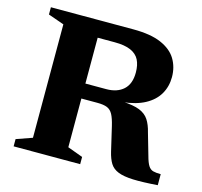

<svg xmlns="http://www.w3.org/2000/svg" viewBox="-101 -793 959 910"><g transform="rotate(15 379.0 -338.0)"><path d="M393.5 -375.5Q446.5 -375.5 477.5 -403.5Q508.5 -431.5 508.5 -487.5Q508.5 -524.5 495.8 -549.5Q483 -574.5 453.5 -587.5Q424 -600.5 374.5 -600.5H170L188.5 -682.5H443.5Q529.5 -682.5 581.2 -660Q633 -637.5 656.2 -598.8Q679.5 -560 679.5 -511Q679.5 -464.5 657.8 -427.2Q636 -390 592.5 -366.5Q549 -343 482.5 -336V-338.5Q537.5 -336 567.8 -323.8Q598 -311.5 613.2 -288.2Q628.5 -265 637.5 -228L668 -122Q676.5 -90 686 -75.2Q695.5 -60.5 709.8 -56.8Q724 -53 747 -53V1Q673 6.5 626.5 4.8Q580 3 553.2 -7.8Q526.5 -18.5 513.2 -40Q500 -61.5 492 -95.5L464.5 -213Q456 -249 445.8 -268.2Q435.5 -287.5 418 -294.8Q400.5 -302 369.5 -302H185.5L166.5 -375.5ZM291 -682.5V-63L366 -35.5V0H39.5V-35.5L117.5 -63V-619.5L39.5 -647V-682.5Z"/></g></svg>

Font: Newsreader
Style: Bold
Weight: 700
Designer: Hugues Gentile
Foundry: Production Type
Version: Version 1.003